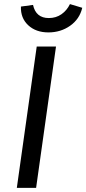

<svg xmlns="http://www.w3.org/2000/svg" viewBox="-20 -916 421 936"><path d="M156 0H62L159 -689H253ZM82 -884 141 -892Q155 -828 218 -828Q253 -828 279.5 -846.5Q306 -865 321 -896L381 -878Q368 -823 322 -790.5Q276 -758 216 -758Q155 -758 117.5 -793Q80 -828 82 -884Z"/></svg>

Font: Fira Sans
Style: Italic
Weight: 400
Italic angle: -8°
Designer: bBox Type GmbH & Carrois Corporate GbR & Edenspiekermann AG
Foundry: bBox Type GmbH & Carrois Corporate GbR & Edenspiekermann AG
Version: Version 4.301